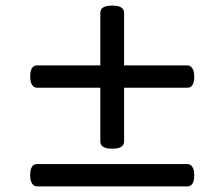

<svg xmlns="http://www.w3.org/2000/svg" viewBox="-20 -750 803 687"><path d="M381 -218Q360 -218 349.5 -224.5Q339 -231 339 -244V-704Q339 -717 349.5 -723.5Q360 -730 381 -730Q403 -730 413.5 -723.5Q424 -717 424 -704V-244Q424 -231 413.5 -224.5Q403 -218 381 -218ZM113 -83Q102 -83 95 -93Q88 -103 88 -123Q88 -163 113 -163H650Q661 -163 668 -153Q675 -143 675 -123Q675 -83 650 -83ZM113 -436Q102 -436 95 -446Q88 -456 88 -476Q88 -516 113 -516H650Q661 -516 668 -506Q675 -496 675 -476Q675 -436 650 -436Z"/></svg>

Font: Playwrite ES Deco
Style: Regular
Weight: 400
Designer: Veronika Burian, José Scaglione
Foundry: TypeTogether
Version: Version 1.002